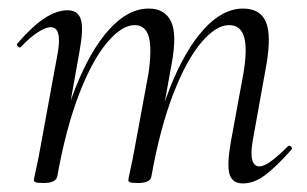

<svg xmlns="http://www.w3.org/2000/svg" viewBox="-20 -419 716 448"><path d="M546.8 9Q521.6 9 515.4 -13.2Q509.2 -35.4 518.8 -89L548 -248Q557.6 -304.8 549.6 -332.6Q541.6 -360.4 514.4 -360.4Q484 -360.4 449.4 -319.5Q414.8 -278.6 384.2 -199.6Q353.6 -120.6 333.2 -7.2L321.6 -8.2Q341.6 -125.4 376.4 -213.5Q411.2 -301.6 455.2 -350.3Q499.2 -399 547.2 -399Q587 -399 600.3 -368.2Q613.6 -337.4 601.4 -267L569.4 -89Q564.4 -58.6 568.9 -44.7Q573.4 -30.8 584.8 -30.8Q596.6 -30.8 613.5 -43.6Q630.4 -56.4 651.2 -77Q655.2 -81 659.2 -77Q663.2 -73 659.2 -69Q626.6 -32 600 -11.5Q573.4 9 546.8 9ZM81.6 8Q67.4 8 63.2 6.3Q59 4.6 59 1.6Q59 -1.6 64.1 -24Q69.2 -46.4 73.2 -69.2L115 -297Q124.8 -355.6 98.4 -355.6Q86.8 -355.6 68.7 -344Q50.6 -332.4 29.2 -310Q26.2 -306 21.8 -310.5Q17.4 -315 21.2 -318.2Q54.8 -357.2 83.4 -376.1Q112 -395 137.6 -395Q162.4 -395 168.8 -373.3Q175.2 -351.6 165.6 -299.4L113.6 -7.2Q110.2 8 81.6 8ZM302 8Q287.8 8 283.6 6.3Q279.4 4.6 279.4 1.6Q279.4 -1.6 284.9 -26.4Q290.4 -51.2 294.4 -74L326.6 -248.4Q334.8 -305.4 327.2 -332.9Q319.6 -360.4 294 -360.4Q264 -360.4 229.3 -319Q194.6 -277.6 164.2 -198.5Q133.8 -119.4 113.6 -7.2L101.2 -8.2Q121 -124.8 155.7 -212.9Q190.4 -301 234.5 -350Q278.6 -399 327 -399Q365 -399 379.3 -368.4Q393.6 -337.8 380 -267.4L333.2 -7.2Q331 8 302 8Z"/></svg>

Font: Cormorant Infant Light
Style: Italic
Weight: 300
Italic angle: -10°
Designer: Christian Thalmann (Catharsis Fonts)
Foundry: Catharsis Fonts
Version: Version 4.001